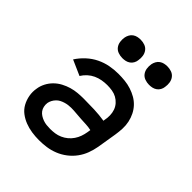

<svg xmlns="http://www.w3.org/2000/svg" viewBox="-208 -879 1016 1016"><g transform="rotate(45 300.0 -370.5)"><path d="M251 8Q224 8 197 4Q170 0 145.5 -9.5Q121 -19 100.5 -34.5Q80 -50 67.5 -72.5Q55 -95 50 -122Q45 -149 50 -176Q53 -198 64 -219.5Q75 -241 92 -258Q109 -275 130.5 -286.5Q152 -298 174.5 -304.5Q197 -311 219.5 -313Q242 -315 264 -315Q304 -315 343 -313.5Q382 -312 420 -306L421 -313Q425 -332 424.5 -351Q424 -370 418 -387Q412 -404 400 -417.5Q388 -431 372.5 -439.5Q357 -448 338.5 -451Q320 -454 301 -454Q282 -454 262 -450.5Q242 -447 223.5 -438.5Q205 -430 189.5 -416Q174 -402 163 -384L77 -422Q95 -450 120.5 -473.5Q146 -497 176 -511.5Q206 -526 237.5 -532Q269 -538 301 -538Q325 -538 349.5 -535.5Q374 -533 397 -525.5Q420 -518 440 -506.5Q460 -495 475.5 -478.5Q491 -462 501.5 -441Q512 -420 517 -396.5Q522 -373 521 -348.5Q520 -324 516 -299L498 -189Q493 -161 483 -134Q473 -107 455.5 -83Q438 -59 414 -40.5Q390 -22 362.5 -11Q335 0 307 4Q279 8 251 8ZM251 -76Q269 -76 286.5 -78.5Q304 -81 321 -88.5Q338 -96 352.5 -108Q367 -120 377.5 -135.5Q388 -151 394 -168Q400 -185 403 -203L406 -222Q388 -226 368.5 -227Q349 -228 329.5 -229Q310 -230 290.5 -232Q271 -234 251 -234Q240 -234 229 -232.5Q218 -231 206.5 -227.5Q195 -224 184.5 -218.5Q174 -213 165.5 -204Q157 -195 151.5 -184.5Q146 -174 144 -163Q142 -149 145 -135.5Q148 -122 155.5 -112Q163 -102 174 -95Q185 -88 197.5 -83.5Q210 -79 223.5 -77.5Q237 -76 251 -76ZM456 -611Q440 -611 424.5 -616.5Q409 -622 399.5 -634.5Q390 -647 387.5 -663.5Q385 -680 388 -697Q390 -708 396 -719Q402 -730 412 -737Q422 -744 433.5 -746.5Q445 -749 456 -749Q473 -749 488 -743.5Q503 -738 512.5 -725.5Q522 -713 524.5 -696.5Q527 -680 524 -663Q523 -652 517 -641Q511 -630 501 -623Q491 -616 479.5 -613.5Q468 -611 456 -611ZM256 -611Q240 -611 224.5 -616.5Q209 -622 199.5 -634.5Q190 -647 187.5 -663.5Q185 -680 188 -697Q190 -708 196 -719Q202 -730 212 -737Q222 -744 233.5 -746.5Q245 -749 256 -749Q273 -749 288 -743.5Q303 -738 312.5 -725.5Q322 -713 324.5 -696.5Q327 -680 324 -663Q323 -652 317 -641Q311 -630 301 -623Q291 -616 279.5 -613.5Q268 -611 256 -611Z"/></g></svg>

Font: Iosevka Curly Medium Extended
Style: Italic
Weight: 500
Width: 7
Italic angle: -9°
Monospace: yes
Designer: Belleve Invis
Foundry: Belleve Invis
Version: Version 11.1.0; ttfautohint (v1.8.3)